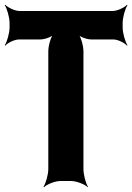

<svg xmlns="http://www.w3.org/2000/svg" viewBox="-25 -757 553 803"><path d="M488 -642V-661C488 -685 499 -722 508 -735L506 -737C495 -725 465 -711 446 -711H57C38 -711 8 -725 -3 -737L-5 -735C4 -722 15 -685 15 -661V-642C15 -618 4 -581 -5 -568L-3 -566C7 -578 36 -592 55 -592H143C162 -592 194 -603 203 -616L201 -618C188 -606 177 -566 177 -542V-50C177 -26 166 11 157 24L159 26C171 14 205 0 228 0H272C295 0 330 14 342 26L343 24C334 11 324 -26 324 -50V-542C324 -566 313 -606 300 -618L298 -616C307 -603 338 -592 357 -592H449C468 -592 496 -578 506 -566L508 -568C499 -581 488 -618 488 -642Z"/></svg>

Font: Asimov
Style: EdgeExtreme
Weight: 500
Designer: Google
Version: Version 2.000980: 2014